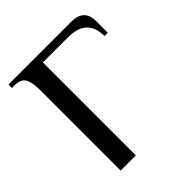

<svg xmlns="http://www.w3.org/2000/svg" viewBox="-183 -782 904 904"><g transform="rotate(-45 269.5 -330.0)"><path d="M103 -537Q103 -588 89 -612.5Q75 -637 33 -637H16V-660H434Q519 -660 519 -580V-502H497Q497 -619 372 -619H204V0H103Z"/></g></svg>

Font: El Messiri Medium
Style: Regular
Weight: 500
Designer: Mohamed Gaber
Foundry: Kief Type Foundry
Version: Version 2.007